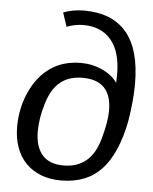

<svg xmlns="http://www.w3.org/2000/svg" viewBox="-53 -769 658 824"><g transform="rotate(5 276.5 -357.5)"><path d="M240 10Q192 10 153.5 -5Q115 -20 88 -48Q61 -76 47 -115.5Q33 -155 33 -204Q33 -283 64 -352Q96 -424 151.5 -462Q207 -500 282 -500Q331 -500 374 -480.5Q417 -461 440 -428L441 -464Q441 -561 398.5 -612Q356 -663 278 -663Q243 -663 207 -649L187 -709Q228 -725 276 -725Q397 -725 459 -652Q521 -579 521 -430Q521 -359 506 -268Q478 -126 414 -58Q350 10 240 10ZM245 -55Q305 -55 344 -88Q383 -121 401 -191Q420 -260 420 -307Q420 -437 295 -437Q237 -437 200 -407Q162 -377 143 -313Q123 -248 123 -192Q123 -126 153.5 -90.5Q184 -55 245 -55Z"/></g></svg>

Font: Libra Sans Modern
Style: Italic
Weight: 400
Italic angle: -12°
Foundry: Stefan Peev, Context Ltd
Version: Version 1.000